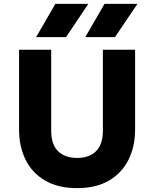

<svg xmlns="http://www.w3.org/2000/svg" viewBox="-20 -957 796 992"><path d="M378.5 15Q280 15 213.2 -24Q146.5 -63 112.5 -131.2Q78.5 -199.5 78.5 -288V-700H244.5V-282Q244.5 -210.5 280 -175.8Q315.5 -141 378.5 -141Q441 -141 476.2 -175.8Q511.5 -210.5 511.5 -282V-700H678V-288Q678 -200 644 -131.8Q610 -63.5 543.2 -24.2Q476.5 15 378.5 15ZM420.5 -765 520 -937H690L574 -765ZM166.5 -765 266 -937H436.5L321 -765Z"/></svg>

Font: Geologica Roman
Style: Bold
Weight: 700
Designer: Sindre Bremnes, Frode Helland
Foundry: Monokrom Skriftforlag AS
Version: Version 1.010;gftools[0.9.28]